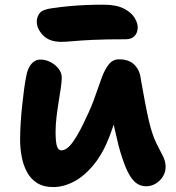

<svg xmlns="http://www.w3.org/2000/svg" viewBox="-20 -769 734 802"><path d="M202 12.4Q162.2 12.4 135.5 -4.3Q108.8 -21 93.2 -49.4Q77.6 -77.8 70.8 -113.4Q64 -149 64 -186.6Q64 -218.4 66.4 -255.6Q68.8 -292.8 72.7 -329.9Q76.6 -367 81 -398.8Q85.4 -430.6 89.4 -449.6Q95.4 -484.6 111.4 -502.4Q127.4 -520.2 147.6 -520.2Q171.2 -520.2 191.6 -509.4Q212 -498.6 225 -481.6Q238 -464.6 238 -444.4Q238 -428.6 234.1 -402.3Q230.2 -376 225.1 -344.6Q220 -313.2 216.1 -280.6Q212.2 -248 212.2 -218Q212.2 -200.4 213.5 -182.6Q214.8 -164.8 220.1 -152.9Q225.4 -141 236.8 -141Q260.6 -141 287.3 -180Q314 -219 340.8 -279.2Q362.8 -324 377.5 -367.2Q392.2 -410.4 405.1 -444.9Q418 -479.4 434.6 -500.3Q451.2 -521.2 477.6 -521.2Q518.6 -521.2 541.1 -498.8Q563.6 -476.4 567.6 -442.2Q572.6 -415.6 579.4 -376.8Q586.2 -338 594 -300.7Q601.8 -263.4 607.6 -241.6Q620.2 -195.6 635.2 -166.6Q650.2 -137.6 661 -116Q671.8 -94.4 671.8 -71.4Q671.8 -50.4 660.7 -32.2Q649.6 -14 631.2 -2.5Q612.8 9 590.6 9Q561.6 9 541.2 -11.2Q520.8 -31.4 505.3 -69.4Q489.8 -107.4 475.4 -160Q466.2 -197.4 457.8 -235.4Q449.4 -273.4 442.8 -310Q436.2 -346.6 431.4 -378.6L501.6 -390.4Q496.8 -374.8 488.3 -346.7Q479.8 -318.6 467 -281.9Q454.2 -245.2 438.6 -202.4Q412.2 -132 373.7 -83.8Q335.2 -35.6 290.8 -11.6Q246.4 12.4 202 12.4ZM235.4 -594.2Q186.4 -594.2 160 -621.4Q133.6 -648.6 133.6 -679.2Q133.6 -696.8 144.9 -713.1Q156.2 -729.4 196.8 -734.6Q238.2 -740.6 272.1 -743.6Q306 -746.6 339.8 -748Q373.6 -749.4 412.8 -749.4Q465.6 -749.4 496.8 -733.4Q528 -717.4 541.6 -695.5Q555.2 -673.6 555.2 -655.4Q555.2 -632.2 542.1 -618.6Q529 -605 505.8 -605Q420.8 -605 368.5 -602.5Q316.2 -600 285.6 -597.1Q255 -594.2 235.4 -594.2Z"/></svg>

Font: Shantell Sans Light
Style: Regular
Weight: 300
Designer: Stephen Nixon, Anya Danilova, Shantell Martin
Foundry: Arrow Type
Version: Version 1.011;[c5ecc13dd]